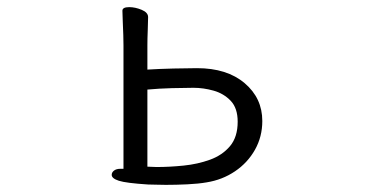

<svg xmlns="http://www.w3.org/2000/svg" viewBox="-20 -502 1040 538"><path d="M326 -375Q326 -385 325.5 -403.5Q325 -422 324 -441.5Q323 -461 323 -472Q323 -482 342 -482Q359 -482 377 -474.5Q395 -467 395 -454Q395 -442 394 -417.5Q393 -393 393 -375V-307Q425 -309 466 -310Q507 -311 532 -311Q616 -311 665.5 -269Q715 -227 715 -163Q715 -119 694.5 -82.5Q674 -46 638.5 -22Q603 2 559 9Q536 13 505 14.5Q474 16 445 16Q430 16 417.5 15.5Q405 15 395 15Q333 11 313 4.5Q293 -2 293 -12Q293 -19 299.5 -24Q306 -29 317 -29H326ZM393 -35Q399 -35 405.5 -34.5Q412 -34 419 -34Q455 -34 494.5 -38Q534 -42 568.5 -54.5Q603 -67 624.5 -92.5Q646 -118 646 -161Q646 -199 626.5 -219.5Q607 -240 578.5 -248Q550 -256 522 -256Q498 -256 461.5 -255Q425 -254 393 -251Z"/></svg>

Font: Klee One SemiBold
Style: Regular
Weight: 600
Designer: Fontworks Inc.
Foundry: Fontworks Inc.
Version: Version 1.00;January 12, 2022;FontCreator 13.0.0.2683 64-bit